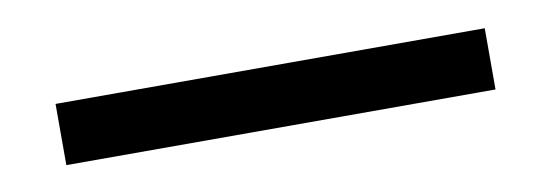

<svg xmlns="http://www.w3.org/2000/svg" viewBox="-25 14 580 202"><g transform="rotate(-10 265.0 115.5)"><path d="M494.1 148.4H35.6V83H494.1Z"/></g></svg>

Font: Oxygen-Regular
Style: Regular
Weight: 400
Designer: Vernon Adams
Foundry: Vernon Adams
Version: Version Release 0.2.3 webfont; ttfautohint (v0.93.3-1d66) -l